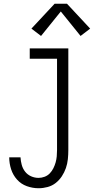

<svg xmlns="http://www.w3.org/2000/svg" viewBox="-20 -787 540 1020"><path d="M185 213Q153 213 122.5 202Q92 191 70.5 167Q49 143 39 112Q29 81 29 49H89Q90 69 95.5 89Q101 109 113.5 125Q126 141 145 149.5Q164 158 185 158Q201 158 217 152Q233 146 244.5 134Q256 122 263.5 107Q271 92 275.5 76Q280 60 281.5 43.5Q283 27 283 10V-475H138V-530H343V10Q343 34 340.5 58.5Q338 83 330 106Q322 129 308.5 149.5Q295 170 276 185Q257 200 233 206.5Q209 213 185 213ZM198 -596 147 -635 270 -767H336L459 -635L408 -596L303 -726Z"/></svg>

Font: Iosevka Slab Light
Style: Regular
Weight: 300
Monospace: yes
Designer: Belleve Invis
Foundry: Belleve Invis
Version: Version 11.1.0; ttfautohint (v1.8.3)